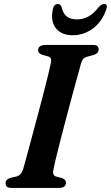

<svg xmlns="http://www.w3.org/2000/svg" viewBox="-20 -920 543 940"><path d="M241.5 -88.5Q234.5 -60.5 257 -55L282.5 -48.5Q303 -41.5 303 -26Q303 0 268 0H37Q19.5 0 13.5 -6.2Q7.5 -12.5 7.5 -22.5Q7 -33 14 -39.8Q21 -46.5 31.5 -49.5L59 -55.5Q83.5 -61 93.5 -92Q99.5 -113 110.2 -153Q121 -193 134.8 -244Q148.5 -295 163.2 -350Q178 -405 191.2 -456.2Q204.5 -507.5 214.5 -548.2Q224.5 -589 229 -611.5Q232 -625 229 -633Q226 -641 213.5 -644.5L187.5 -651.5Q166.5 -658 166.5 -674Q166.5 -700 205 -700H434Q451 -700 457 -694Q463 -688 463 -678Q463 -658.5 437.5 -650.5L409 -643Q395.5 -639.5 388.8 -633Q382 -626.5 377 -610.5Q370.5 -587 358.5 -543.5Q346.5 -500 331.8 -445.5Q317 -391 302 -334Q287 -277 274 -226Q261 -175 252.2 -138.2Q243.5 -101.5 241.5 -88.5ZM356.5 -825Q418.5 -825 463.5 -885.5Q478 -900.5 489 -900.5Q510 -900.5 500 -874Q480.5 -815 435.8 -781.2Q391 -747.5 336 -747.5Q281 -747.5 254 -781.2Q227 -815 238.5 -874Q243.5 -900.5 264.5 -900.5Q276 -900.5 281.5 -885.5Q288.5 -853.5 307 -839.2Q325.5 -825 356.5 -825Z"/></svg>

Font: Fraunces 9pt SemiBold
Style: Italic
Weight: 600
Italic angle: -16°
Version: Version 1.000;[b76b70a41]